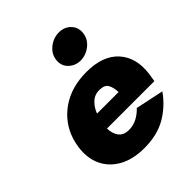

<svg xmlns="http://www.w3.org/2000/svg" viewBox="-199 -835 971 971"><g transform="rotate(-45 286.5 -350.0)"><path d="M273 -622Q278 -660 310 -685Q342 -710 381 -710Q420 -710 445 -684Q470 -658 465 -619Q460 -581 428 -556Q396 -531 357 -531Q319 -532 293.5 -557.5Q268 -583 273 -622ZM540 -129Q496 -66 431 -28Q366 10 273 10Q192 10 136.5 -21Q81 -52 56 -106Q31 -160 41 -230Q45 -256 52 -279Q80 -366 155 -418Q230 -470 338 -470Q455 -470 512 -406.5Q569 -343 555 -238Q554 -230 552 -218.5Q550 -207 548 -194H209Q210 -158 226.5 -135Q243 -112 277 -110Q313 -109 341 -124Q369 -139 389 -161ZM324 -359Q288 -361 263.5 -338.5Q239 -316 227 -283H381Q380 -315 369 -336.5Q358 -358 324 -359Z"/></g></svg>

Font: Jost* Heavy
Style: Italic
Weight: 800
Italic angle: -10°
Version: Version 3.7